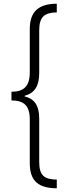

<svg xmlns="http://www.w3.org/2000/svg" viewBox="-20 -852 381 1038"><path d="M42 -356V-309C109 -309 141 -281 141 -206V30C141 129 190 165 287 166V119C222 118 192 99 192 24V-210C192 -282 167 -317 113 -331V-334C168 -349 192 -388 192 -457V-689C192 -763 223 -784 287 -785V-832C191 -831 141 -792 141 -695V-461C141 -385 108 -356 42 -356Z"/></svg>

Font: Noto Sans Devanagari Condensed Light
Style: Regular
Weight: 300
Width: 3
Designer: Jelle Bosma - Monotype Design Team
Foundry: Monotype Imaging Inc.
Version: Version 2.004